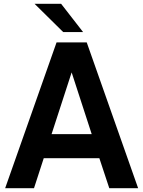

<svg xmlns="http://www.w3.org/2000/svg" viewBox="-20 -985 750 1005"><path d="M158 0H7L276 -763H434L703 0H552L500 -157H209ZM355 -606 250 -283H460ZM300 -965 415 -817H311L161 -965Z"/></svg>

Font: Open Sauce One
Style: Bold
Weight: 700
Designer: Alfredo Marco Pradil
Foundry: Creative Sauce Fz LLC
Version: Version 1.477